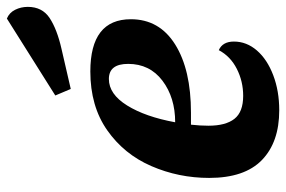

<svg xmlns="http://www.w3.org/2000/svg" viewBox="-157 -656 833 559"><g transform="rotate(-90 259.5 -376.5)"><path d="M483 -412Q483 -329 409.5 -283Q336 -237 211 -237H176Q173 -210 173 -186Q173 -136 193 -110.5Q213 -85 260 -85Q302 -85 338.5 -103.5Q375 -122 393 -156Q418 -145 418 -112Q418 -75 392 -45Q366 -15 320 2.5Q274 20 218 20Q125 20 73 -30.5Q21 -81 21 -184Q21 -273 55.5 -352.5Q90 -432 160 -481Q230 -530 331 -530Q483 -530 483 -412ZM183 -283Q255 -283 304 -320Q353 -357 353 -420Q353 -476 309 -476Q265 -476 232 -423Q199 -370 183 -283ZM519 -712Q519 -670 486.5 -648.5Q454 -627 397 -614L280 -587L261 -632L485 -773Q502 -766 510.5 -749Q519 -732 519 -712Z"/></g></svg>

Font: Sansita
Style: Bold Italic
Weight: 700
Italic angle: -11°
Designer: Pablo Cosgaya
Foundry: Omnibus-Type
Version: Version 1.006